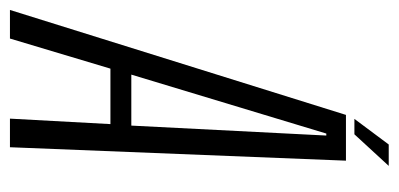

<svg xmlns="http://www.w3.org/2000/svg" viewBox="-262 -574 802 386"><g transform="rotate(90 139.0 -381.0)"><path d="M-34 0 177 -675.5H269L242 0H184.5L195.5 -202H84L23.5 0ZM96 -244H198.5L218.5 -636H214.5ZM185 -692.5 236.5 -761.5H279.5L216 -692.5Z"/></g></svg>

Font: Anybody Condensed Light
Style: Italic
Weight: 300
Width: 3
Italic angle: -10°
Designer: Tyler Finck
Foundry: Etcetera Type Company
Version: Version 1.010; ttfautohint (v1.8.3) -l 8 -r 50 -G 200 -x 14 